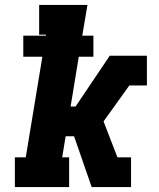

<svg xmlns="http://www.w3.org/2000/svg" viewBox="-20 -755 640 775"><path d="M40 0V-120H84L151 -526H74V-611H165L166 -615H138V-735H333L312 -611H357V-526H298L265 -325H285L423 -530H573V-410H502L398 -265L454 -120H509V0H350L279 -205H245L231 -120H259V0Z"/></svg>

Font: Iosevka Curly Slab HvExObl
Style: Regular
Weight: 900
Width: 7
Italic angle: -9°
Monospace: yes
Designer: Belleve Invis
Foundry: Belleve Invis
Version: Version 11.1.0; ttfautohint (v1.8.3)